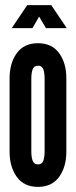

<svg xmlns="http://www.w3.org/2000/svg" viewBox="-20 -724 297 751"><path d="M128.5 7Q74 7 45.8 -32Q17.5 -71 17.5 -130.5V-417.5Q17.5 -477.5 45.8 -516.2Q74 -555 128.5 -555Q183 -555 211.2 -516.2Q239.5 -477.5 239.5 -417.5V-130.5Q239.5 -71 211.2 -32Q183 7 128.5 7ZM129 -81Q144 -81 149.2 -94.8Q154.5 -108.5 154.5 -132V-416Q154.5 -440 149.2 -453.5Q144 -467 129 -467Q113.5 -467 108 -453.5Q102.5 -440 102.5 -416V-132Q102.5 -108.5 108 -94.8Q113.5 -81 129 -81ZM26 -614 86.5 -704H180.5L241 -614H160L133 -659L107 -614Z"/></svg>

Font: League Gothic SemiCondensed
Style: Regular
Weight: 400
Width: 4
Designer: The League of Moveable Type
Version: Version 2.001